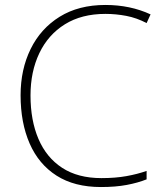

<svg xmlns="http://www.w3.org/2000/svg" viewBox="-20 -744 658 774"><path d="M405 -688Q309 -688 241.5 -646Q174 -604 138.5 -529.5Q103 -455 103 -359Q103 -259 135 -184Q167 -109 230.5 -67.5Q294 -26 389 -26Q445 -26 489.5 -34Q534 -42 571 -55V-21Q536 -7 491 1.5Q446 10 387 10Q280 10 208 -36Q136 -82 99.5 -165.5Q63 -249 63 -360Q63 -464 103.5 -546.5Q144 -629 220.5 -676.5Q297 -724 405 -724Q505 -724 587 -686L571 -651Q531 -672 489 -680Q447 -688 405 -688Z"/></svg>

Font: Noto Sans ExtraLight
Style: Regular
Weight: 200
Designer: Monotype Design Team
Foundry: Monotype Imaging Inc.
Version: Version 2.007